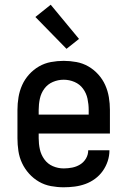

<svg xmlns="http://www.w3.org/2000/svg" viewBox="-20 -786 540 814"><path d="M250 8Q223 8 196 3Q169 -2 145.5 -15.5Q122 -29 103.5 -49.5Q85 -70 73.5 -94.5Q62 -119 58 -146Q54 -173 54 -200V-320Q54 -347 58.5 -374Q63 -401 74 -425.5Q85 -450 103.5 -470.5Q122 -491 145.5 -504.5Q169 -518 196 -523Q223 -528 250 -528Q277 -528 304 -523Q331 -518 354.5 -504.5Q378 -491 396.5 -470.5Q415 -450 426 -425.5Q437 -401 441.5 -374Q446 -347 446 -320V-220H144V-200Q144 -176 149 -153Q154 -130 168 -110.5Q182 -91 204 -81.5Q226 -72 250 -72Q268 -72 286 -75.5Q304 -79 319.5 -88.5Q335 -98 344.5 -114Q354 -130 354 -149H444Q444 -125 436.5 -102.5Q429 -80 415.5 -61Q402 -42 383 -28Q364 -14 342 -6Q320 2 296.5 5Q273 8 250 8ZM144 -300H356V-320Q356 -344 351 -367.5Q346 -391 332 -410Q318 -429 296 -438.5Q274 -448 250 -448Q226 -448 204 -438.5Q182 -429 168 -410Q154 -391 149 -367.5Q144 -344 144 -320ZM262 -579 130 -714 195 -766 315 -621Z"/></svg>

Font: Iosevka Fixed Medium
Style: Regular
Weight: 500
Monospace: yes
Designer: Belleve Invis
Foundry: Belleve Invis
Version: Version 32.3.0